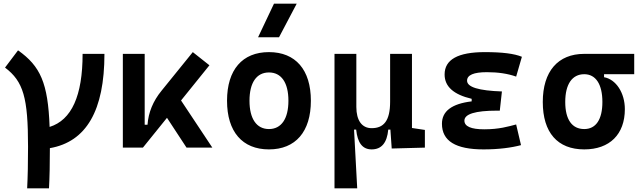

<svg xmlns="http://www.w3.org/2000/svg" viewBox="-20 -815 3556 1060"><path d="M129.9 224.6H250.5C253.9 162.6 255.4 88.9 255.4 2.9C457 -32.2 556.6 -205.1 556.6 -517.6H436C436 -286.1 375.5 -152.3 253.9 -114.3C245.1 -356.9 203.1 -449.7 79.6 -537.1L7.8 -441.9C109.4 -364.7 134.8 -276.4 134.8 -4.9C134.8 84.5 133.3 160.6 129.9 224.6Z M658.2 0H769L901.9 -164.6L1009.8 0H1152.3L979.5 -260.3L1136.2 -454.6L1044.4 -527.3L872.1 -314.5C824.7 -256.8 799.3 -193.8 794.4 -126.5H778.8V-517.6H658.2Z M1464.8 9.8C1611.8 9.8 1696.3 -87.9 1696.3 -258.8C1696.3 -429.7 1611.8 -527.3 1464.8 -527.3C1317.9 -527.3 1233.4 -429.7 1233.4 -258.8C1233.4 -87.9 1317.9 9.8 1464.8 9.8ZM1464.8 -102.5C1396.5 -102.5 1357.4 -159.2 1357.4 -258.8C1357.4 -358.9 1396.5 -415 1464.8 -415C1533.2 -415 1572.3 -358.9 1572.3 -258.8C1572.3 -159.2 1533.2 -102.5 1464.8 -102.5ZM1404.8 -609.4H1520.5L1618.2 -794.9H1492.7Z M2031.7 9.8C2086.4 9.8 2116.7 -26.4 2123.5 -99.6H2135.3L2142.6 4.9L2325.7 0V-97.7L2254.4 -108.4V-517.6H2133.8V-253.9C2133.8 -148.4 2099.1 -107.4 2031.7 -107.4C1978.5 -107.4 1947.3 -149.4 1947.3 -224.6V-517.6H1826.7V224.6H1952.1L1934.6 -99.6H1946.3C1953.6 -26.4 1981.4 9.8 2031.7 9.8Z M2649.4 9.8C2732.9 9.8 2803.2 0.5 2856.4 -13.7L2829.6 -127.9C2786.6 -116.7 2736.3 -101.1 2653.3 -101.1C2580.6 -101.1 2543.9 -117.2 2543.9 -148.9C2543.9 -185.5 2604 -204.1 2723.6 -204.1H2739.3L2751 -310.1C2622.6 -314.5 2558.6 -334 2558.6 -369.6C2558.6 -400.9 2595.2 -416.5 2668 -416.5C2729.5 -416.5 2782.7 -408.7 2829.6 -392.1L2861.3 -501.5C2819.3 -519 2752 -527.3 2657.2 -527.3C2508.3 -527.3 2434.6 -486.3 2434.6 -403.8C2434.6 -337.4 2483.9 -293 2584 -269.5V-255.4C2474.1 -242.2 2419.9 -201.2 2419.9 -131.8C2419.9 -36.6 2495.6 9.8 2649.4 9.8Z M3205.6 9.8C3345.7 9.8 3429.7 -73.2 3429.7 -212.4C3429.7 -302.7 3380.4 -377.4 3314.9 -388.7V-405.3H3481.4V-517.6H3205.6C3060.1 -517.6 2976.6 -420.9 2976.6 -252C2976.6 -83 3058.1 9.8 3205.6 9.8ZM3205.6 -102.5C3137.7 -102.5 3100.6 -155.3 3100.6 -252C3100.6 -350.1 3138.7 -405.3 3205.6 -405.3C3269 -405.3 3305.7 -350.1 3305.7 -252C3305.7 -155.3 3270 -102.5 3205.6 -102.5Z"/></svg>

Font: Cascadia Mono SemiBold
Style: Regular
Weight: 600
Monospace: yes
Designer: Aaron Bell
Foundry: Saja Typeworks
Version: Version 2404.023